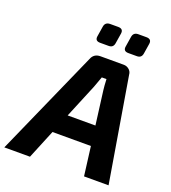

<svg xmlns="http://www.w3.org/2000/svg" viewBox="-194 -1002 998 1118"><g transform="rotate(20 304.5 -443.0)"><path d="M331 -763H278Q246 -763 250 -792L260 -855Q264 -886 296 -886H345Q378 -886 374 -856L364 -793Q360 -763 331 -763ZM506 -763H453Q421 -763 425 -792L435 -855Q439 -886 470 -886H520Q553 -886 549 -856L539 -793Q535 -763 506 -763ZM433 -180H195L121 0H-38L252 -653Q266 -690 307 -690H451Q470 -690 484.5 -677.5Q499 -665 500 -647L608 0H456ZM417 -301 390 -510Q387 -532 385 -577H356Q338 -526 332 -511L245 -301Z"/></g></svg>

Font: Ezarion
Style: Bold Italic
Weight: 700
Italic angle: -8°
Designer: Natanael Gama
Version: Version 1.001;PS 001.001;hotconv 1.0.70;makeotf.lib2.5.58329